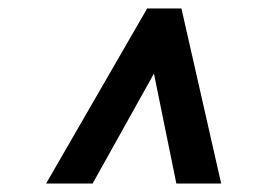

<svg xmlns="http://www.w3.org/2000/svg" viewBox="-20 -700 628 454"><path d="M397 -266 344 -526 199 -266H89L328 -680H409L503 -266Z"/></svg>

Font: Inria Sans
Style: Bold Italic
Weight: 700
Italic angle: -10°
Designer: Black Foundry Team
Foundry: Black Foundry
Version: Version 1.2; ttfautohint (v1.8.3)